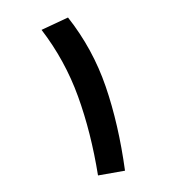

<svg xmlns="http://www.w3.org/2000/svg" viewBox="-80 -773 746 841"><g transform="rotate(-10 293.0 -352.0)"><path d="M288.1 0Q291 -190.4 262 -356.2Q232.9 -522 155.3 -670.9L278.8 -704.1Q361.8 -549.8 388.9 -377.4Q416 -205.1 408.2 0Z"/></g></svg>

Font: Cascadia Mono PL SemiBold
Style: Regular
Weight: 600
Monospace: yes
Designer: Aaron Bell
Foundry: Saja Typeworks
Version: Version 2404.023; ttfautohint (v1.8.4)